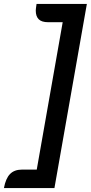

<svg xmlns="http://www.w3.org/2000/svg" viewBox="-47 -817 462 977"><path d="M-27 140Q-18 91 4 68.5Q26 46 65 46H140L272 -704H198Q165 -704 150 -719Q135 -734 135 -763Q135 -771 139 -797H395L230 140Z"/></svg>

Font: K2D Medium
Style: Italic
Weight: 500
Italic angle: -10°
Designer: Katatrad Aksorn Co.,Ltd.
Foundry: Cadson Demak Co.,Ltd.
Version: Version 1.000; ttfautohint (v1.6)